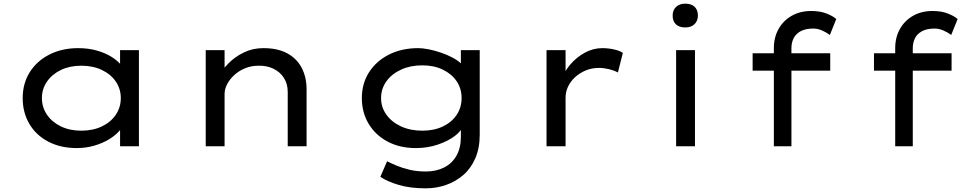

<svg xmlns="http://www.w3.org/2000/svg" viewBox="-20 -799 5332 1049"><path d="M400 10Q311 10 244 -25Q177 -60 140.5 -122Q104 -184 104 -263Q104 -343 142.5 -404.5Q181 -466 250 -501Q319 -536 407 -536Q462 -536 508.5 -523Q555 -510 590 -488Q625 -466 644.5 -440.5Q664 -415 665 -389H636V-525H739V0H636V-141L657 -136Q656 -112 634.5 -86.5Q613 -61 577.5 -39Q542 -17 496 -3.5Q450 10 400 10ZM424 -85Q488 -85 537 -108.5Q586 -132 613 -172.5Q640 -213 640 -263Q640 -313 613 -353Q586 -393 537 -416.5Q488 -440 424 -440Q361 -440 312.5 -416.5Q264 -393 236.5 -353Q209 -313 209 -263Q209 -213 236.5 -172.5Q264 -132 312.5 -108.5Q361 -85 424 -85Z M1104 0V-525H1207V-385L1173 -381Q1194 -418 1229 -453.5Q1264 -489 1312.5 -512.5Q1361 -536 1419 -536Q1498 -536 1550.5 -507Q1603 -478 1629 -427Q1655 -376 1655 -312V0H1552V-297Q1552 -341 1531 -373.5Q1510 -406 1474 -423.5Q1438 -441 1393 -440Q1353 -440 1319 -426Q1285 -412 1260 -389Q1235 -366 1221 -339Q1207 -312 1207 -286V0H1156Q1133 0 1120 0Q1107 0 1104 0Z M2306 230Q2222 230 2159 211.5Q2096 193 2058 167L2095 82Q2116 93 2147 106Q2178 119 2218 128.5Q2258 138 2306 138Q2363 138 2406.5 116Q2450 94 2474 51.5Q2498 9 2498 -52V-121L2509 -114Q2503 -85 2465.5 -56.5Q2428 -28 2372 -9Q2316 10 2252 10Q2165 10 2098.5 -25Q2032 -60 1994.5 -122Q1957 -184 1957 -263Q1957 -343 1996.5 -404.5Q2036 -466 2105.5 -501Q2175 -536 2265 -536Q2290 -536 2322.5 -529.5Q2355 -523 2389 -511.5Q2423 -500 2453 -484Q2483 -468 2501.5 -449.5Q2520 -431 2520 -410L2498 -402V-525H2601V-64Q2601 10 2577 65.5Q2553 121 2511.5 157Q2470 193 2417 211.5Q2364 230 2306 230ZM2287 -85Q2351 -85 2399.5 -108Q2448 -131 2475 -171.5Q2502 -212 2502 -263Q2502 -315 2475 -355Q2448 -395 2399.5 -418.5Q2351 -442 2287 -442Q2222 -442 2171 -418.5Q2120 -395 2091 -354.5Q2062 -314 2062 -263Q2062 -213 2091 -172.5Q2120 -132 2171 -108.5Q2222 -85 2287 -85Z M2966 0V-525H3070V-339L3044 -352Q3059 -403 3094 -444.5Q3129 -486 3175 -511Q3221 -536 3270 -536Q3303 -536 3334.5 -529Q3366 -522 3383 -510L3356 -403Q3336 -414 3307.5 -421Q3279 -428 3253 -428Q3212 -428 3178.5 -413.5Q3145 -399 3120.5 -376Q3096 -353 3083 -324.5Q3070 -296 3070 -266V0Z M3674 0V-525H3777V0ZM3724 -649Q3691 -649 3673 -666Q3655 -683 3655 -714Q3655 -743 3673.5 -761Q3692 -779 3724 -779Q3757 -779 3775 -762Q3793 -745 3793 -714Q3793 -685 3774.5 -667Q3756 -649 3724 -649Z M4208 0V-536Q4208 -595 4234 -641Q4260 -687 4306 -713Q4352 -739 4412 -739Q4462 -739 4497.5 -724.5Q4533 -710 4549 -695L4514 -608Q4497 -621 4472.5 -632Q4448 -643 4424 -643Q4380 -643 4353.5 -628Q4327 -613 4315.5 -589Q4304 -565 4304 -536V0H4256Q4247 0 4235 0Q4223 0 4208 0ZM4092 -413V-508H4516V-413ZM4871 0V-536Q4871 -595 4897 -641Q4923 -687 4969 -713Q5015 -739 5075 -739Q5125 -739 5160.5 -724.5Q5196 -710 5212 -695L5177 -608Q5160 -621 5135.5 -632Q5111 -643 5087 -643Q5043 -643 5016.5 -628Q4990 -613 4978.5 -589Q4967 -565 4967 -536V0H4919Q4910 0 4898 0Q4886 0 4871 0ZM4755 -413V-508H5179V-413Z"/></svg>

Font: Lexend Tera
Style: Regular
Weight: 400
Designer: Bonnie Shaver-Troup, Thomas Jockin
Foundry: Lexend
Version: Version 1.007